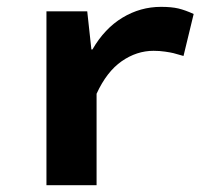

<svg xmlns="http://www.w3.org/2000/svg" viewBox="-20 -543 640 563"><path d="M116.2 0V-509.8H235.8L248 -397.9H251Q286.6 -459.5 339.1 -491.2Q391.6 -522.9 452.1 -522.9Q482.9 -522.9 503.2 -518.1Q523.4 -513.2 547.9 -502L518.1 -378.9Q496.6 -385.3 488.5 -387.2Q480.5 -389.2 464.1 -391.6Q447.8 -394 430.2 -394Q380.9 -394 336.9 -363.5Q293 -333 263.2 -268.1V0Z"/></svg>

Font: Office Code Pro Bold
Style: Regular
Weight: 700
Designer: Nathan Rutzky & Paul D. Hunt
Foundry: Adobe Systems Incorporated
Version: Version 1.004;PS 001.004;hotconv 1.0.70;makeotf.lib2.5.58329